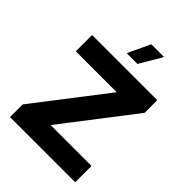

<svg xmlns="http://www.w3.org/2000/svg" viewBox="-257 -1036 1158 1158"><g transform="rotate(45 322.5 -456.5)"><path d="M45 -108 394 -561H45V-700H601V-592L252 -139H601V0H45ZM337 -913H446L362 -770H270Z"/></g></svg>

Font: Chess Sans
Style: Bold
Weight: 700
Designer: Wolf Bōese
Foundry: Wolf Bōese
Version: Version 7.223